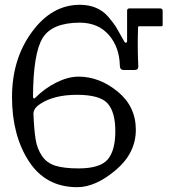

<svg xmlns="http://www.w3.org/2000/svg" viewBox="-20 -774 711 804"><path d="M309.1 -68.8Q398.9 -68.8 431.2 -106.4Q462.9 -144 462.9 -224.6Q462.9 -304.7 430.7 -340.8Q398.4 -377 302.2 -377Q206.5 -377 148.4 -338.9Q119.1 -319.8 120.1 -295.9Q123 -227.1 129.4 -189Q135.7 -150.9 155.8 -121.1Q175.8 -91.3 211.9 -80.1Q248 -68.8 309.1 -68.8ZM314 -753.9Q389.6 -753.9 433.1 -704.1Q456.1 -677.2 467.8 -657.7Q479.5 -638.2 501 -599.1Q503.9 -594.2 507.8 -595.2Q511.7 -596.2 512.2 -600.1V-729Q512.2 -738.8 522 -738.8H650.9Q660.6 -738.8 661.1 -729V-668.9Q661.1 -664.1 655.8 -664.1H563Q558.1 -664.1 558.1 -659.2Q555.2 -575.2 559.1 -497.1Q560.1 -481 543.9 -481H498Q481.9 -481 481.9 -499Q480 -577.1 435.5 -627.9Q391.1 -678.7 314 -679.2Q197.3 -678.7 158.2 -614.3Q119.1 -549.8 118.2 -369.1Q118.2 -364.3 121.1 -362.3Q124 -360.4 127 -363.8Q167 -404.3 216.3 -428.7Q265.6 -453.1 309.1 -453.1Q396 -453.1 472.7 -390.6Q548.8 -328.1 548.8 -230.5Q548.8 -132.8 464.4 -61.5Q379.9 9.8 303.2 9.8Q171.4 9.8 100.6 -99.1Q30.3 -208 30.3 -367.2Q30.3 -526.4 113.3 -639.6Q196.8 -753.9 314 -753.9Z"/></svg>

Font: BrevierViennese-Regular
Style: Regular
Weight: 400
Designer: Johannes Lang & Ellmer Stefan
Foundry: Johannes Lang & Ellmer Stefan
Version: Version 1.001;PS 001.001;hotconv 1.0.70;makeotf.lib2.5.58329